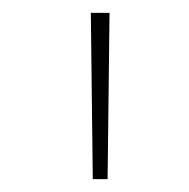

<svg xmlns="http://www.w3.org/2000/svg" viewBox="-20 -842 294 298"><path d="M121 -822H150L147 -564H124Z"/></svg>

Font: Noto Sans Oriya UI Thin
Style: Regular
Weight: 100
Designer: Amélie Bonet and Sol Matas
Foundry: Google LLC
Version: Version 2.000